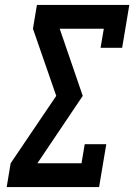

<svg xmlns="http://www.w3.org/2000/svg" viewBox="-20 -755 542 775"><path d="M7 0 23 -96 207 -368 113 -639 129 -735H502L473 -562H386L399 -639H221L314 -368L131 -96H309L322 -173H409L380 0Z"/></svg>

Font: Iosevka Slab Oblique
Style: Bold
Weight: 700
Italic angle: -9°
Monospace: yes
Designer: Belleve Invis
Foundry: Belleve Invis
Version: Version 11.1.1; ttfautohint (v1.8.3)